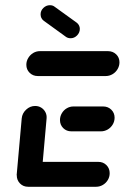

<svg xmlns="http://www.w3.org/2000/svg" viewBox="-20 -714 477 734"><path d="M43.7 -44.8 63 -261.1Q64.8 -280.7 79.8 -294.8Q94.8 -308.9 114.4 -308.9Q127.4 -308.9 137.8 -302.4Q148.1 -295.9 153.7 -285Q159.3 -274.1 158.1 -261.1L138.9 -44.8ZM399.3 -51.9Q399.3 -37.8 392.2 -25.9Q385.2 -14.1 373.1 -7Q361.1 0 347.4 0H87.4Q68.9 0 56.5 -12.6Q44.1 -25.2 44.1 -43.7Q44.1 -57.4 51.1 -69.3Q58.1 -81.1 70 -88.1Q81.9 -95.2 95.6 -95.2H355.9Q374.4 -95.2 386.9 -82.8Q399.3 -70.4 399.3 -51.9ZM209.3 -255.2Q209.3 -268.9 216.3 -280.9Q223.3 -293 235.2 -300Q247 -307 260.7 -307H374.4Q393 -307 405.6 -294.6Q418.1 -282.2 418.1 -264.1Q418.1 -250 410.9 -238Q403.7 -225.9 391.7 -218.9Q379.6 -211.9 365.9 -211.9H252.6Q234.1 -211.9 221.7 -224.3Q209.3 -236.7 209.3 -255.2ZM80.7 -466.3Q80.7 -480.4 88 -492.4Q95.2 -504.4 107 -511.5Q118.9 -518.5 132.6 -518.5H392.6Q411.5 -518.5 424.1 -506.3Q436.7 -494.1 436.7 -475.9Q436.7 -461.9 429.4 -449.6Q422.2 -437.4 410.2 -430.4Q398.1 -423.3 384.4 -423.3H124.4Q105.9 -423.3 93.3 -435.7Q80.7 -448.1 80.7 -466.3ZM135.2 -659.3Q135.2 -673.3 145.9 -683.7Q156.7 -694.1 170.7 -694.1Q181.5 -694.1 188.5 -688.5L273.7 -627Q278.9 -623 282 -616.9Q285.2 -610.7 285.2 -603.7Q285.2 -589.3 274.6 -578.5Q264.1 -567.8 250 -567.8Q239.3 -567.8 231.9 -573.3L147 -634.8Q135.2 -643.7 135.2 -659.3Z"/></svg>

Font: 26F Galaxy Sans Extra Bold
Style: Italic
Weight: 800
Italic angle: -5°
Designer: C₂₉H₂₅N₃O₅
Version: Version 1.200